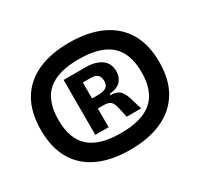

<svg xmlns="http://www.w3.org/2000/svg" viewBox="-122 -863 900 863"><g transform="rotate(-30 328.0 -431.5)"><path d="M326 -154Q230 -154 161.5 -185.5Q93 -217 57 -278.5Q21 -340 21 -431Q21 -523 57 -584.5Q93 -646 161.5 -677.5Q230 -709 326 -709Q423 -709 492 -677.5Q561 -646 598 -584.5Q635 -523 635 -431Q635 -340 598 -278.5Q561 -217 492 -185.5Q423 -154 326 -154ZM326 -240Q400 -240 448 -260.5Q496 -281 519.5 -323.5Q543 -366 543 -431Q543 -497 519.5 -539.5Q496 -582 447.5 -602.5Q399 -623 326 -623Q218 -623 165 -577Q112 -531 112 -431Q112 -332 165 -286Q218 -240 326 -240ZM222 -291V-576H338Q386 -576 416.5 -555Q447 -534 447 -490Q447 -462 429 -442Q411 -422 370 -418V-412Q409 -410 422.5 -391.5Q436 -373 444 -344L460 -291H385L374 -340Q370 -363 359.5 -375.5Q349 -388 321 -388H291V-291ZM291 -440H322Q335 -440 347.5 -442.5Q360 -445 369 -453.5Q378 -462 378 -479Q378 -500 369.5 -509.5Q361 -519 350.5 -521Q340 -523 333 -523H291Z"/></g></svg>

Font: Bricolage Grotesque 60pt SemiBold
Style: Regular
Weight: 600
Version: Version 1.001;gftools[0.9.33.dev8+g029e19f]